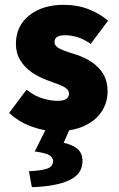

<svg xmlns="http://www.w3.org/2000/svg" viewBox="-20 -532 492 796"><path d="M212 12Q164 12 110.5 -7.5Q57 -27 18 -64L90 -160Q125 -133 158 -123.5Q191 -114 216 -114Q243 -114 254.5 -121.5Q266 -129 266 -144Q266 -157 254 -166Q242 -175 221.5 -182.5Q201 -190 174 -200Q139 -213 110 -233.5Q81 -254 63.5 -283Q46 -312 46 -350Q46 -424 101 -468Q156 -512 244 -512Q301 -512 348 -493.5Q395 -475 428 -446L356 -350Q328 -370 301 -378Q274 -386 250 -386Q228 -386 217 -379Q206 -372 206 -358Q206 -347 214.5 -339Q223 -331 242.5 -323.5Q262 -316 294 -306Q332 -294 362 -273.5Q392 -253 409 -223.5Q426 -194 426 -154Q426 -107 401.5 -69.5Q377 -32 329.5 -10Q282 12 212 12ZM112 244 100 178Q157 175 178.5 166Q200 157 200 136Q200 122 185.5 112Q171 102 124 96L174 -4H272L244 60Q283 69 302.5 86.5Q322 104 322 136Q322 190 266.5 215.5Q211 241 112 244Z"/></svg>

Font: Source Sans 3 ExtraLight Black
Style: Regular
Weight: 900
Version: Version 3.052;hotconv 1.1.0;makeotfexe 2.6.0